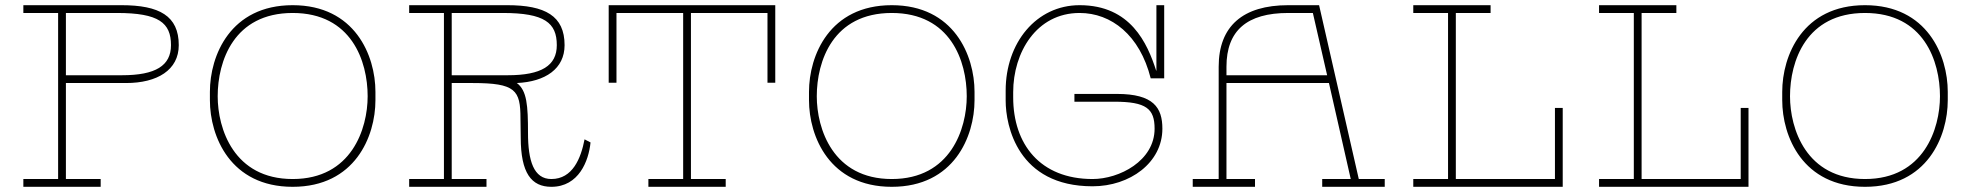

<svg xmlns="http://www.w3.org/2000/svg" viewBox="-20 -720 7587 740"><path d="M448 -700H70V-670H204V-30H70V0H368V-30H234V-400H466C586 -400 669 -450 669 -546C669 -659 594 -700 448 -700ZM450 -430H234V-670H431C592 -670 639 -632 639 -546C639 -467 580 -430 450 -430Z M1427 -366C1427 -506 1348 -700 1108 -700C868 -700 789 -506 789 -366V-334C789 -194 868 0 1108 0C1348 0 1427 -194 1427 -334ZM1108 -30C881 -30 819 -224 819 -349C819 -484 881 -670 1108 -670C1335 -670 1397 -484 1397 -349C1397 -224 1335 -30 1108 -30Z M2233 -183C2219 -110 2187 -30 2105 -30C2037 -30 2015 -100 2015 -208C2015 -313 2011 -371 1972 -400C2082 -405 2156 -455 2156 -546C2156 -659 2081 -700 1935 -700H1557V-670H1691V-30H1557V0H1855V-30H1721V-400H1801C1967 -400 1986 -373 1986 -263C1986 -240 1987 -211 1987 -190C1987 -53 2028 0 2105 0C2211 0 2249 -100 2256 -171ZM1721 -430V-670H1918C2079 -670 2126 -632 2126 -546C2126 -467 2067 -430 1937 -430Z M2326 -700V-401H2356V-670H2613V-30H2479V0H2777V-30H2643V-670H2938V-401H2968V-700Z M3736 -366C3736 -506 3657 -700 3417 -700C3177 -700 3098 -506 3098 -366V-334C3098 -194 3177 0 3417 0C3657 0 3736 -194 3736 -334ZM3417 -30C3190 -30 3128 -224 3128 -349C3128 -484 3190 -670 3417 -670C3644 -670 3706 -484 3706 -349C3706 -224 3644 -30 3417 -30Z M4141 -670C4263 -670 4373 -585 4415 -418H4467V-700H4437V-448H4436C4402 -553 4338 -700 4141 -700C3974 -700 3856 -555 3856 -371V-332C3856 -236 3902 -2 4191 -2C4335 -2 4460 -93 4460 -224C4460 -305 4426 -358 4285 -358H4121V-328H4275C4398 -328 4430 -301 4430 -224C4430 -100 4294 -30 4191 -30C3989 -30 3885 -164 3885 -345V-365C3885 -517 3974 -670 4141 -670Z M5217 -30 5064 -700H4945C4770 -700 4677 -619 4677 -463V-30H4577V0H4817V-30H4707V-400H5102L5186 -30H5076V0H5317V-30ZM4707 -430V-463C4707 -602 4786 -670 4945 -670H5040L5095 -430Z M5973 -304V-30H5591V-670H5725V-700H5427V-670H5561V-30H5427V0H6003V-304Z M6689 -304V-30H6307V-670H6441V-700H6143V-670H6277V-30H6143V0H6719V-304Z M7487 -366C7487 -506 7408 -700 7168 -700C6928 -700 6849 -506 6849 -366V-334C6849 -194 6928 0 7168 0C7408 0 7487 -194 7487 -334ZM7168 -30C6941 -30 6879 -224 6879 -349C6879 -484 6941 -670 7168 -670C7395 -670 7457 -484 7457 -349C7457 -224 7395 -30 7168 -30Z"/></svg>

Font: Space Cowgirl Thin
Style: Regular
Weight: 100
Designer: Valery Marier
Foundry: Valery Marier
Version: Version 1.000;hotconv 1.0.109;makeotfexe 2.5.65596